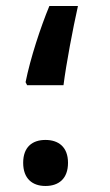

<svg xmlns="http://www.w3.org/2000/svg" viewBox="-20 -605 367 638"><path d="M70 -322H191C200 -393 222 -509 239 -585H144C115 -515 81 -412 65 -332ZM131 13C175 13 206 -11 206 -64C206 -117 174 -140 131 -140C88 -140 57 -117 57 -64C57 -11 88 13 131 13Z"/></svg>

Font: Noto Sans Arabic Cond SemBd
Style: Regular
Weight: 600
Width: 3
Designer: Monotype Design Team, Nadine Chahine, Nizar Qandah and Khaled Hosny
Foundry: Monotype Imaging Inc.
Version: Version 2.012